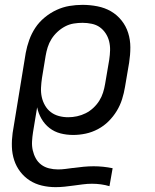

<svg xmlns="http://www.w3.org/2000/svg" viewBox="-20 -548 640 791"><path d="M209 223Q180 223 152.5 216.5Q125 210 102.5 195.5Q80 181 63.5 159.5Q47 138 38.5 112Q30 86 29 57.5Q28 29 32 0L86 -330Q91 -357 100.5 -383.5Q110 -410 125.5 -433.5Q141 -457 164 -476Q187 -495 213 -507Q239 -519 266 -523.5Q293 -528 320 -528Q351 -528 381.5 -522Q412 -516 437 -501.5Q462 -487 480.5 -464Q499 -441 508 -412.5Q517 -384 517 -353Q517 -322 512 -290L495 -190Q491 -165 483 -139.5Q475 -114 461 -91Q447 -68 427.5 -48.5Q408 -29 383.5 -16Q359 -3 333 2.5Q307 8 282 8Q254 8 229 1.5Q204 -5 184 -20.5Q164 -36 151 -58.5Q138 -81 133 -106L116 -3Q113 16 112 35Q111 54 115 71.5Q119 89 127.5 104.5Q136 120 150 130.5Q164 141 182 145.5Q200 150 219 150Q234 150 249.5 148Q265 146 280 144H282Q303 141 324 139Q345 137 366 137Q386 137 405 139Q424 141 444 145L431 219Q414 214 396 211.5Q378 209 359 209Q340 209 321 211.5Q302 214 283.5 216.5Q265 219 246.5 221Q228 223 209 223ZM261 -65Q279 -65 297.5 -69Q316 -73 333 -81.5Q350 -90 364.5 -103.5Q379 -117 389 -133Q399 -149 404.5 -166.5Q410 -184 413 -202L430 -302Q433 -322 433.5 -341Q434 -360 429.5 -378Q425 -396 415 -411Q405 -426 391 -436Q377 -446 358 -450Q339 -454 320 -454Q302 -454 283.5 -451Q265 -448 248 -439Q231 -430 216.5 -416.5Q202 -403 192 -387Q182 -371 176.5 -353.5Q171 -336 168 -318L153 -227Q150 -207 149 -187Q148 -167 152 -148.5Q156 -130 165.5 -113.5Q175 -97 189.5 -86Q204 -75 222.5 -70Q241 -65 261 -65Z"/></svg>

Font: Iosevka Custom Oblique
Style: Regular
Weight: 400
Italic angle: -9°
Designer: Belleve Invis
Foundry: Belleve Invis
Version: Version 27.0.1